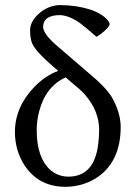

<svg xmlns="http://www.w3.org/2000/svg" viewBox="-20 -718 526 748"><path d="M207 -441.9 187.5 -458.5Q117.2 -519 104.5 -550.8Q97.2 -570.3 97.2 -600.1Q97.2 -636.7 136.7 -669.4Q172.4 -697.8 213.9 -698.2Q277.3 -697.8 330.1 -681.2Q376.5 -666 399.4 -639.6Q406.2 -630.9 407.2 -625Q407.2 -612.3 372.1 -585Q361.3 -577.1 355.5 -574.7Q313.5 -611.8 293 -627Q248.5 -658.7 211.9 -659.2Q148.9 -658.2 147.9 -613.8Q147.9 -588.4 194.3 -546.4Q205.1 -536.6 255.9 -493.2L327.1 -432.1Q392.1 -378.4 416 -338.9Q449.7 -279.3 450.2 -224.1Q450.2 -82.5 350.1 -21.5Q298.3 9.3 234.9 9.8Q130.4 9.8 74.7 -75.2Q38.6 -131.8 38.1 -203.1Q38.1 -300.3 113.3 -378.9Q156.7 -423.8 207 -441.9ZM289.1 -371.1 235.8 -416.5Q157.7 -381.3 132.3 -283.2Q123 -248 123 -210.9Q123 -104 175.8 -56.2Q205.6 -30.3 246.1 -29.8Q339.8 -29.8 359.9 -138.7Q365.7 -171.4 366.2 -211.9Q366.2 -286.6 310.1 -350.1Q299.8 -361.8 289.1 -371.1Z"/></svg>

Font: Linux Biolinum O
Style: Regular
Weight: 400
Designer: Philipp H. Poll
Foundry: Philipp H. Poll
Version: Version 1.0.4